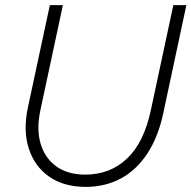

<svg xmlns="http://www.w3.org/2000/svg" viewBox="-20 -720 749 751"><path d="M315 11Q230 11 172.5 -29Q115 -69 92.5 -139.5Q70 -210 89 -299L175 -700H226L138 -289Q122 -214 139 -157.5Q156 -101 200.5 -69Q245 -37 314 -37Q410 -37 476.5 -99.5Q543 -162 570 -289L658 -700H709L619 -279Q599 -184 556 -119Q513 -54 452 -21.5Q391 11 315 11Z"/></svg>

Font: Red Hat Text VF
Style: Italic
Weight: 300
Italic angle: -12°
Designer: Pentagram, MCKL
Foundry: Pentagram, MCKL
Version: Version 1.023